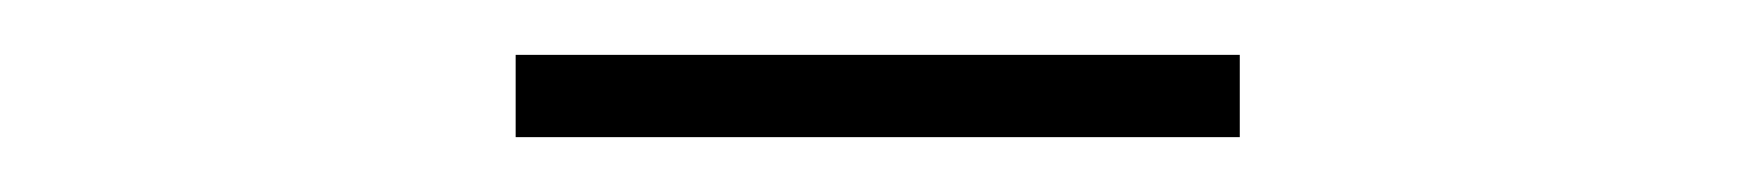

<svg xmlns="http://www.w3.org/2000/svg" viewBox="-20 -711 640 70"><path d="M168 -691H432V-661H168Z"/></svg>

Font: IBM Plex Mono ExtraLight
Style: Regular
Weight: 200
Monospace: yes
Designer: Mike Abbink, Paul van der Laan, Pieter van Rosmalen
Foundry: Bold Monday
Version: Version 2.3